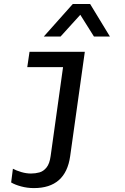

<svg xmlns="http://www.w3.org/2000/svg" viewBox="-20 -776 640 982"><path d="M153.5 186Q119.5 186 87.9 177.4Q56.2 168.8 37 157.2L46 87Q64.2 96.8 89.2 104.1Q114.2 111.5 138.5 111.5Q161 111.5 181.8 105.8Q202.5 100 218.1 80.5Q233.8 61 239 22L302.5 -432.8H119.5L131 -511H413.8L338.8 23.2Q315.8 186 153.5 186ZM204 -589.2 352.2 -755.5H441L542.2 -589.2H460.5L365.2 -741H427.5L289.8 -589.2Z"/></svg>

Font: Chivo Mono Medium
Style: Italic
Weight: 500
Italic angle: -8.05°
Monospace: yes
Designer: Hector Gatti
Foundry: Omnibus-Type
Version: Version 1.008